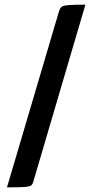

<svg xmlns="http://www.w3.org/2000/svg" viewBox="-20 -785 397 825"><path d="M10 20 234 -738Q238 -750 244.5 -755.5Q251 -761 273.5 -763Q296 -765 347 -765L123 -4Q120 7 113.5 12Q107 17 84 18.5Q61 20 10 20Z"/></svg>

Font: Yanone Kaffeesatz ExtraLight SemiBold
Style: Regular
Weight: 600
Version: Version 2.003